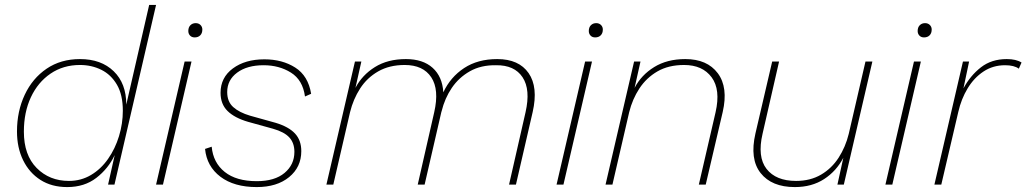

<svg xmlns="http://www.w3.org/2000/svg" viewBox="-20 -750 4170 780"><path d="M253 10Q190 10 144.5 -19Q99 -48 74 -99Q49 -150 49 -216Q49 -298 80.5 -365Q112 -432 169.5 -471Q227 -510 305 -510Q391 -510 442 -460.5Q493 -411 493 -325L586 -730H614L445 0H419L446 -120Q420 -65 371.5 -27.5Q323 10 253 10ZM260 -15Q309 -15 349.5 -39Q390 -63 419 -104.5Q448 -146 463.5 -197Q479 -248 479 -300Q479 -365 455 -406Q431 -447 391.5 -466.5Q352 -486 305 -486Q237 -486 185.5 -451Q134 -416 105.5 -355Q77 -294 77 -215Q77 -120 129 -67.5Q181 -15 260 -15Z M771 -598Q759 -598 752 -605.5Q745 -613 745 -624Q745 -639 753.5 -647.5Q762 -656 775 -656Q787 -656 794.5 -648.5Q802 -641 802 -630Q802 -615 793.5 -606.5Q785 -598 771 -598ZM758 -500 642 0H614L730 -500Z M1023 10Q931 10 875.5 -32Q820 -74 813 -145L840 -154Q846 -89 893 -51.5Q940 -14 1023 -14Q1096 -14 1136 -47.5Q1176 -81 1176 -133Q1176 -169 1155.5 -191.5Q1135 -214 1089 -227L988 -255Q933 -271 904.5 -299Q876 -327 876 -373Q876 -435 926 -472Q976 -509 1054 -509Q1127 -509 1179.5 -475.5Q1232 -442 1244 -369L1219 -358Q1210 -425 1162 -455Q1114 -485 1051 -485Q984 -485 943.5 -455Q903 -425 903 -376Q903 -337 927.5 -315Q952 -293 996 -280L1100 -251Q1153 -235 1178.5 -207.5Q1204 -180 1204 -136Q1204 -71 1154.5 -30.5Q1105 10 1023 10Z M1306 0 1422 -500H1448L1424 -393Q1451 -445 1503 -477.5Q1555 -510 1629 -510Q1698 -510 1737.5 -474.5Q1777 -439 1781 -375Q1810 -437 1865.5 -473.5Q1921 -510 2000 -510Q2088 -510 2127.5 -453Q2167 -396 2144 -295L2076 0H2048L2115 -294Q2136 -386 2103 -436Q2070 -486 1995 -485Q1934 -486 1889 -460.5Q1844 -435 1815.5 -393Q1787 -351 1774 -298L1773 -295L1705 0H1677L1744 -294Q1765 -386 1732 -436Q1699 -486 1624 -486Q1562 -486 1516.5 -460Q1471 -434 1443 -390.5Q1415 -347 1402 -294L1334 0Z M2398 -598Q2386 -598 2379 -605.5Q2372 -613 2372 -624Q2372 -639 2380.5 -647.5Q2389 -656 2402 -656Q2414 -656 2421.5 -648.5Q2429 -641 2429 -630Q2429 -615 2420.5 -606.5Q2412 -598 2398 -598ZM2385 -500 2269 0H2241L2357 -500Z M2440 0 2556 -500H2582L2558 -393Q2585 -445 2637.5 -477.5Q2690 -510 2764 -510Q2853 -510 2896 -452.5Q2939 -395 2916 -295L2847 0H2819L2887 -294Q2908 -386 2871 -436Q2834 -486 2759 -486Q2696 -486 2651 -460Q2606 -434 2577.5 -390.5Q2549 -347 2536 -294L2468 0Z M3209 10Q3115 10 3070 -47Q3025 -104 3049 -208L3117 -500H3145L3078 -207Q3056 -113 3094 -64Q3132 -15 3214 -15Q3272 -15 3315.5 -40.5Q3359 -66 3387 -109.5Q3415 -153 3428 -206L3496 -500H3524L3408 0H3382L3406 -109Q3378 -55 3328 -22.5Q3278 10 3209 10Z M3734 -598Q3722 -598 3715 -605.5Q3708 -613 3708 -624Q3708 -639 3716.5 -647.5Q3725 -656 3738 -656Q3750 -656 3757.5 -648.5Q3765 -641 3765 -630Q3765 -615 3756.5 -606.5Q3748 -598 3734 -598ZM3721 -500 3605 0H3577L3693 -500Z M3776 0 3892 -500H3917L3894 -391Q3922 -443 3965 -476.5Q4008 -510 4070 -510Q4108 -510 4130 -496L4119 -471Q4100 -485 4063 -485Q4014 -485 3975.5 -459.5Q3937 -434 3911 -391Q3885 -348 3873 -295L3804 0Z"/></svg>

Font: Work Sans ExtraLight
Style: Italic
Weight: 200
Italic angle: -13°
Designer: Wei Huang
Foundry: Wei Huang
Version: Version 2.012; ttfautohint (v1.8.3)